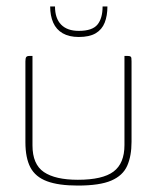

<svg xmlns="http://www.w3.org/2000/svg" viewBox="-20 -573 488 597"><path d="M81 -399V-121Q81 -62 116.5 -38Q152 -14 222 -14Q299 -14 333 -39.5Q367 -65 367 -122V-399Q368 -399 369.5 -399Q371 -399 372 -399Q373 -399 374.5 -399Q376 -399 377 -399Q383 -399 385.5 -397.5Q388 -396 388.5 -392.5Q389 -389 389 -382V-132Q389 -88 375.5 -57.5Q362 -27 326 -11.5Q290 4 222 4Q162 4 126 -9.5Q90 -23 74.5 -52.5Q59 -82 59 -131V-382Q59 -392 61.5 -395.5Q64 -399 71 -399Q74 -399 76 -399Q78 -399 81 -399ZM225 -458Q195 -458 175 -469.5Q155 -481 145.5 -502.5Q136 -524 136 -553H151Q151 -516 170 -496.5Q189 -477 225 -477Q267 -477 283 -496.5Q299 -516 299 -553H314Q314 -524 305.5 -502.5Q297 -481 277.5 -469.5Q258 -458 225 -458Z"/></svg>

Font: Genos Thin Thin
Style: Regular
Weight: 250
Version: Version 1.010